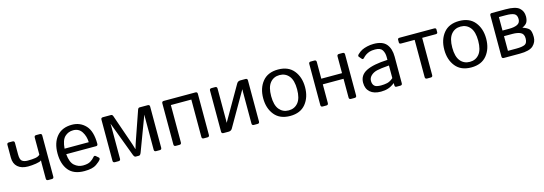

<svg xmlns="http://www.w3.org/2000/svg" viewBox="9 -1314 5989 2115"><g transform="rotate(-15 3004.0 -256.5)"><path d="M50.8 -344.7V-490.7Q50.8 -512.7 72.8 -512.7H114.7Q136.7 -512.7 136.7 -490.7V-358.4Q136.7 -297.9 160.2 -281.5Q183.6 -265.1 221.7 -265.1Q274.4 -265.1 309.8 -271Q345.2 -276.9 362.3 -295.4V-490.7Q362.3 -512.7 384.3 -512.7H426.3Q448.2 -512.7 448.2 -490.7V-22Q448.2 0 426.3 0H384.3Q362.3 0 362.3 -22V-199.7Q362.8 -214.4 363.3 -229H361.3Q349.6 -216.8 301 -209.2Q252.4 -201.7 209.5 -201.7Q135.3 -201.7 93 -238.8Q50.8 -275.9 50.8 -344.7Z M559.1 -256.3Q559.1 -377.4 619.6 -449.2Q680.2 -521 793 -521Q886.7 -521 948.5 -455.3Q1010.3 -389.6 1010.3 -245.6Q1010.3 -223.6 990.2 -223.6H649.9Q658.2 -129.4 700.7 -92.5Q743.2 -55.7 796.9 -55.7Q853.5 -55.7 883.8 -74.7Q914.1 -93.8 928.2 -112.3Q943.8 -132.8 958.5 -120.1L987.3 -95.2Q998.5 -85.4 987.3 -68.4Q978 -54.2 934.3 -22.9Q890.6 8.3 796.9 8.3Q674.8 8.3 616.9 -63.5Q559.1 -135.3 559.1 -256.3ZM647.9 -287.1H923.8Q921.9 -355.5 888.7 -407Q855.5 -458.5 791 -458.5Q734.4 -458.5 694.8 -420.7Q655.3 -382.8 647.9 -287.1Z M1145 0Q1123 0 1123 -22V-490.7Q1123 -512.7 1145 -512.7H1237.8Q1252.9 -512.7 1259.8 -493.7L1371.6 -171.4Q1375 -161.1 1384.3 -133.8Q1393.6 -106.4 1399.9 -82H1401.9Q1408.2 -106.4 1417.5 -133.8Q1426.8 -161.1 1430.2 -171.4L1542 -493.7Q1548.8 -512.7 1564 -512.7H1656.7Q1678.7 -512.7 1678.7 -490.7V-22Q1678.7 0 1656.7 0H1614.7Q1592.8 0 1592.8 -22V-390.6Q1592.8 -405.3 1593.8 -419.9H1592.8L1446.3 -29.8Q1435.1 0 1419.9 0H1381.8Q1366.7 0 1355.5 -29.8L1209 -419.9H1208Q1209 -405.3 1209 -390.6V-22Q1209 0 1187 0Z M1839.4 0Q1817.4 0 1817.4 -22V-490.7Q1817.4 -512.7 1839.4 -512.7H2200.7Q2222.7 -512.7 2222.7 -490.7V-22Q2222.7 0 2200.7 0H2158.7Q2136.7 0 2136.7 -22V-448.2H1903.3V-22Q1903.3 0 1881.3 0Z M2383.3 0Q2361.3 0 2361.3 -22V-490.7Q2361.3 -512.7 2383.3 -512.7H2425.3Q2447.3 -512.7 2447.3 -490.7V-130.4Q2447.3 -115.7 2446.3 -101.1H2447.3L2670.9 -488.8Q2684.6 -512.7 2712.9 -512.7H2772Q2793.9 -512.7 2793.9 -490.7V-22Q2793.9 0 2772 0H2730Q2708 0 2708 -22V-382.3Q2708 -397 2709 -411.6H2708L2484.4 -23.9Q2470.7 0 2442.4 0Z M2904.8 -256.3Q2904.8 -371.1 2965.6 -446Q3026.4 -521 3143.6 -521Q3260.7 -521 3321.5 -446Q3382.3 -371.1 3382.3 -256.3Q3382.3 -141.6 3321.5 -66.7Q3260.7 8.3 3143.6 8.3Q3026.4 8.3 2965.6 -66.7Q2904.8 -141.6 2904.8 -256.3ZM2995.6 -256.3Q2995.6 -153.8 3036.1 -104.5Q3076.7 -55.2 3143.6 -55.2Q3210.4 -55.2 3251 -104.5Q3291.5 -153.8 3291.5 -256.3Q3291.5 -358.9 3251 -408.2Q3210.4 -457.5 3143.6 -457.5Q3076.7 -457.5 3036.1 -408.2Q2995.6 -358.9 2995.6 -256.3Z M3515.1 0Q3493.2 0 3493.2 -22V-490.7Q3493.2 -512.7 3515.1 -512.7H3557.1Q3579.1 -512.7 3579.1 -490.7V-299.8H3815.4V-490.7Q3815.4 -512.7 3837.4 -512.7H3879.4Q3901.4 -512.7 3901.4 -490.7V-22Q3901.4 0 3879.4 0H3837.4Q3815.4 0 3815.4 -22V-235.4H3579.1V-22Q3579.1 0 3557.1 0Z M4012.2 -136.7Q4012.2 -223.6 4093.5 -264.2Q4174.8 -304.7 4336.4 -311.5V-344.7Q4336.4 -390.6 4315.7 -424.1Q4294.9 -457.5 4233.4 -457.5Q4194.3 -457.5 4170.9 -450Q4147.5 -442.4 4128.2 -429.9Q4108.9 -417.5 4091.3 -397.9Q4078.1 -383.3 4066.4 -396.5L4041 -425.8Q4030.3 -438 4048.3 -455.1Q4074.2 -479.5 4098.6 -491.7Q4123 -503.9 4159.4 -512.5Q4195.8 -521 4233.4 -521Q4335.4 -521 4378.9 -468.5Q4422.4 -416 4422.4 -324.7V-22Q4422.4 0 4400.4 0H4356.4Q4337.4 0 4337.4 -22V-45.9H4336.4Q4297.9 -15.6 4261 -3.7Q4224.1 8.3 4178.7 8.3Q4098.6 8.3 4055.4 -30Q4012.2 -68.4 4012.2 -136.7ZM4101.1 -134.8Q4101.1 -104.5 4113.8 -86.2Q4126.5 -67.9 4148.9 -62.7Q4171.4 -57.6 4195.8 -57.6Q4233.4 -57.6 4267.1 -64.9Q4300.8 -72.3 4336.4 -103.5V-247.6Q4237.8 -240.2 4195.8 -229.7Q4153.8 -219.2 4127.4 -193.6Q4101.1 -168 4101.1 -134.8Z M4529.3 -446.8Q4507.3 -446.8 4507.3 -463.9V-495.6Q4507.3 -512.7 4529.3 -512.7H4922.9Q4944.8 -512.7 4944.8 -495.6V-463.9Q4944.8 -446.8 4922.9 -446.8H4769V-22Q4769 0 4747.1 0H4705.1Q4683.1 0 4683.1 -22V-446.8Z M4970.2 -256.3Q4970.2 -371.1 5031 -446Q5091.8 -521 5209 -521Q5326.2 -521 5387 -446Q5447.8 -371.1 5447.8 -256.3Q5447.8 -141.6 5387 -66.7Q5326.2 8.3 5209 8.3Q5091.8 8.3 5031 -66.7Q4970.2 -141.6 4970.2 -256.3ZM5061 -256.3Q5061 -153.8 5101.6 -104.5Q5142.1 -55.2 5209 -55.2Q5275.9 -55.2 5316.4 -104.5Q5356.9 -153.8 5356.9 -256.3Q5356.9 -358.9 5316.4 -408.2Q5275.9 -457.5 5209 -457.5Q5142.1 -457.5 5101.6 -408.2Q5061 -358.9 5061 -256.3Z M5580.6 0Q5558.6 0 5558.6 -22V-490.7Q5558.6 -512.7 5580.6 -512.7H5738.3Q5850.6 -512.7 5892.6 -476.3Q5934.6 -439.9 5934.6 -379.9Q5934.6 -342.3 5921.9 -316.2Q5909.2 -290 5864.7 -269.5V-269Q5916 -252 5937.5 -229Q5959 -206.1 5959 -137.7Q5959 -80.1 5916.5 -40Q5874 0 5762.7 0ZM5644.5 -64H5740.2Q5808.6 -64 5838.4 -78.9Q5868.2 -93.8 5868.2 -147.5Q5868.2 -196.3 5834 -213.9Q5799.8 -231.4 5740.2 -231.4H5644.5ZM5644.5 -295.4H5720.7Q5779.3 -295.4 5814 -312.3Q5848.6 -329.1 5848.6 -372.1Q5848.6 -418.5 5818.8 -433.8Q5789.1 -449.2 5720.7 -449.2H5644.5Z"/></g></svg>

Font: Istok
Style: Regular
Weight: 500
Designer: Andrey V. Panov
Foundry: Andrey V. Panov
Version: Version 1.0.3